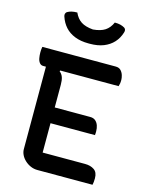

<svg xmlns="http://www.w3.org/2000/svg" viewBox="-137 -1032 873 1118"><g transform="rotate(15 300.0 -473.0)"><path d="M42 -700H484Q505 -700 516 -688Q527 -676 531.5 -660.5Q536 -645 536 -633Q536 -620 534.5 -611Q533 -602 530 -594H75Q62 -594 53.5 -604.5Q45 -615 42 -631.5Q39 -648 39 -665Q39 -673 39.5 -682Q40 -691 42 -700ZM159 -378H417Q437 -378 449 -367.5Q461 -357 466.5 -341Q472 -325 472 -307Q472 -302 472 -298Q472 -294 471.5 -290.5Q471 -287 471 -283H159ZM200 0Q178 0 158.5 -8.5Q139 -17 123.5 -31.5Q108 -46 100 -63Q92 -80 92 -97Q92 -149 92 -202Q92 -255 92 -309Q92 -363 92 -415.5Q92 -468 92 -519Q92 -570 92 -618H188L176 -589Q191 -577 197 -559.5Q203 -542 203 -515Q203 -465 203 -414Q203 -363 203 -311Q203 -259 203 -207.5Q203 -156 203 -106H459Q492 -106 514 -91Q536 -76 536 -40Q536 -29 535 -18Q534 -7 532 0ZM413 -946Q433 -946 447 -942.5Q461 -939 473 -932Q480 -927 481.5 -920Q483 -913 480 -904Q469 -868 445.5 -842.5Q422 -817 387 -803Q352 -789 304 -789H296Q249 -789 213.5 -803Q178 -817 155 -842.5Q132 -868 120 -904Q117 -913 119 -920Q121 -927 127 -932Q139 -939 153 -942.5Q167 -946 187 -946Q202 -912 228 -895Q254 -878 300 -874Q346 -878 372 -895Q398 -912 413 -946Z"/></g></svg>

Font: Recursive Monospace Casual Medium
Style: Regular
Weight: 500
Version: Version 1.047